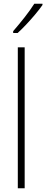

<svg xmlns="http://www.w3.org/2000/svg" viewBox="-20 -1015 249 1035"><path d="M113 0H76V-760H113ZM209 -988Q193 -965 169.5 -937Q146 -909 121 -882.5Q96 -856 75 -837H51V-847Q83 -884 112.5 -921.5Q142 -959 165 -995H209Z"/></svg>

Font: Noto Sans Lao Condensed ExtraLight
Style: Regular
Weight: 200
Width: 3
Designer: Monotype Design Team
Foundry: Monotype Imaging Inc.
Version: Version 2.003; ttfautohint (v1.8.4.7-5d5b)